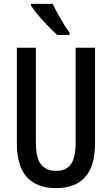

<svg xmlns="http://www.w3.org/2000/svg" viewBox="-20 -960 577 990"><path d="M470 -221Q470 -104 419 -47Q368 10 269 10Q170 10 118.5 -47Q67 -104 67 -221V-714H165V-226Q165 -145 192 -112Q219 -79 269 -79Q320 -79 345 -112.5Q370 -146 370 -227V-714H470ZM252 -940Q262 -918 277.5 -890Q293 -862 309 -835.5Q325 -809 339 -791V-780H275Q256 -797 229 -824.5Q202 -852 177.5 -881Q153 -910 140 -931V-940Z"/></svg>

Font: Noto Sans Gujarati UI ExtraCondensed Medium
Style: Regular
Weight: 500
Width: 2
Designer: Jelle Bosma - Monotype Design Team, Universal Thirst
Foundry: Monotype Imaging Inc.
Version: Version 2.106; ttfautohint (v1.8.4.7-5d5b)